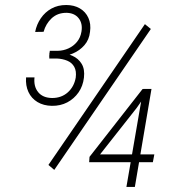

<svg xmlns="http://www.w3.org/2000/svg" viewBox="-20 -735 699 755"><path d="M573.2 -621.1 193.4 -66.9 170.4 -86.4 549.8 -640.1ZM586.9 -127.9 581.1 -97.2H330.6L332 -118.2L540.5 -384.8H569.3L517.1 -310.1L373.5 -127.9ZM575.7 -385.3 510.3 0H477.1L543.5 -385.3ZM175.8 -535.2H207Q229.5 -535.6 249.3 -544.7Q269 -553.7 282.7 -570.3Q296.4 -586.9 300.3 -610.4Q305.7 -642.6 289.3 -663.3Q272.9 -684.1 241.2 -684.6Q206.1 -684.6 183.1 -663.1Q160.2 -641.6 151.4 -609.9L118.2 -609.4Q124 -639.2 140.6 -663.3Q157.2 -687.5 182.4 -701.4Q207.5 -715.3 240.2 -715.3Q271.5 -715.3 294.2 -701.9Q316.9 -688.5 327.6 -664.6Q338.4 -640.6 334 -609.9Q330.6 -578.6 312 -557.4Q293.5 -536.1 266.6 -524.7Q239.7 -513.2 210.9 -512.7H173.3ZM173.8 -504.9 174.3 -527.3H209Q239.3 -526.9 263.7 -516.1Q288.1 -505.4 301 -484.1Q314 -462.9 310.1 -429.7Q306.2 -396.5 288.8 -371.6Q271.5 -346.7 244.6 -332.5Q217.8 -318.4 184.1 -318.8Q151.4 -319.3 127.4 -333.7Q103.5 -348.1 91.8 -373.3Q80.1 -398.4 82.5 -430.7H115.7Q111.8 -395 130.1 -372.6Q148.4 -350.1 185.1 -349.6Q221.7 -349.6 246.6 -371.8Q271.5 -394 277.8 -429.7Q281.2 -455.6 272 -472.2Q262.7 -488.8 244.4 -496.3Q226.1 -503.9 203.6 -504.9Z"/></svg>

Font: Roboto Condensed ExtraLight
Style: Italic
Weight: 250
Italic angle: -12°
Designer: Christian Robertson
Foundry: Google
Version: Version 3.008; 2023